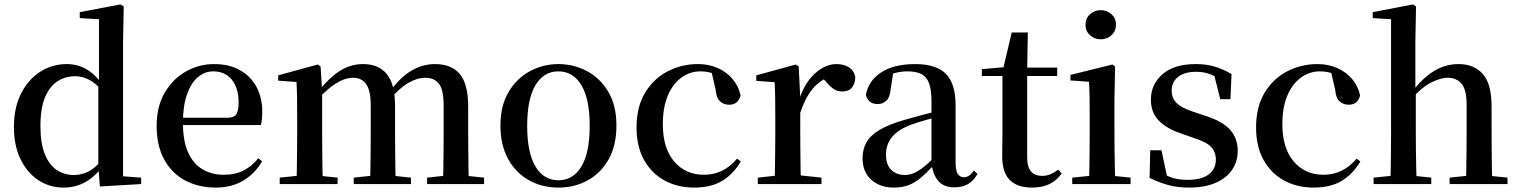

<svg xmlns="http://www.w3.org/2000/svg" viewBox="-20 -833 6874 869"><path d="M268 16Q204 16 153 -18Q102 -52 72.5 -113.5Q43 -175 43 -258Q43 -346 75.5 -410Q108 -474 162.5 -508.5Q217 -543 282 -543Q330 -543 370.5 -520Q411 -497 446 -447H456L440 -426Q410 -459 380.5 -473.5Q351 -488 320 -488Q277 -488 241.5 -466Q206 -444 184.5 -394.5Q163 -345 163 -262Q163 -184 183 -135Q203 -86 237 -63.5Q271 -41 314 -41Q349 -41 379 -56Q409 -71 438 -105L455 -81H445Q411 -34 366.5 -9Q322 16 268 16ZM432 11 425 -84V-87V-446L428 -457V-746L341 -751V-778L525 -813L540 -804L537 -649V-35L619 -29V0Z M957 16Q879 16 818.5 -16Q758 -48 723.5 -110.5Q689 -173 689 -264Q689 -351 725.5 -413.5Q762 -476 821.5 -509.5Q881 -543 949 -543Q1019 -543 1068 -514.5Q1117 -486 1142 -437.5Q1167 -389 1167 -328Q1167 -292 1161 -267H739V-300H1010Q1039 -300 1049.5 -316Q1060 -332 1060 -369Q1060 -434 1029.5 -472Q999 -510 945 -510Q907 -510 876 -484Q845 -458 826.5 -406Q808 -354 808 -277Q808 -195 831.5 -143Q855 -91 897 -66.5Q939 -42 992 -42Q1045 -42 1083 -61.5Q1121 -81 1149 -117L1166 -103Q1134 -47 1081 -15.5Q1028 16 957 16Z M1246 0V-29L1353 -40H1403L1508 -29V0ZM1322 0Q1323 -25 1323.5 -66.5Q1324 -108 1324.5 -153Q1325 -198 1325 -232V-302Q1325 -352 1324.5 -388.5Q1324 -425 1322 -462L1239 -468V-492L1418 -541L1431 -532L1438 -420V-417V-232Q1438 -198 1438.5 -153Q1439 -108 1439.5 -66.5Q1440 -25 1441 0ZM1581 0V-29L1685 -40H1736L1840 -29V0ZM1655 0Q1656 -25 1656.5 -66Q1657 -107 1657.5 -152Q1658 -197 1658 -232V-354Q1658 -423 1637.5 -452Q1617 -481 1578 -481Q1541 -481 1499 -454.5Q1457 -428 1412 -376L1405 -417H1420Q1466 -478 1515.5 -510.5Q1565 -543 1623 -543Q1693 -543 1730.5 -498Q1768 -453 1768 -353V-232Q1768 -197 1768.5 -152Q1769 -107 1769.5 -66Q1770 -25 1771 0ZM1913 0V-29L2014 -40H2066L2171 -29V0ZM1985 0Q1986 -25 1986.5 -66Q1987 -107 1987.5 -152Q1988 -197 1988 -232V-354Q1988 -426 1967 -453.5Q1946 -481 1905 -481Q1868 -481 1827.5 -457.5Q1787 -434 1742 -380L1733 -425H1749Q1796 -487 1845 -515Q1894 -543 1949 -543Q2024 -543 2061.5 -497.5Q2099 -452 2099 -351V-232Q2099 -197 2099.5 -152Q2100 -107 2100.5 -66Q2101 -25 2102 0Z M2507 16Q2434 16 2374.5 -17Q2315 -50 2280 -113Q2245 -176 2245 -265Q2245 -354 2281.5 -416Q2318 -478 2378 -510.5Q2438 -543 2507 -543Q2577 -543 2637 -511Q2697 -479 2733.5 -417Q2770 -355 2770 -265Q2770 -175 2735 -112.5Q2700 -50 2640.5 -17Q2581 16 2507 16ZM2507 -17Q2574 -17 2611.5 -79.5Q2649 -142 2649 -263Q2649 -385 2611.5 -447.5Q2574 -510 2507 -510Q2441 -510 2403.5 -447.5Q2366 -385 2366 -263Q2366 -142 2403.5 -79.5Q2441 -17 2507 -17Z M3121 16Q3047 16 2988 -16Q2929 -48 2895 -109Q2861 -170 2861 -256Q2861 -349 2899.5 -413Q2938 -477 3001.5 -510Q3065 -543 3139 -543Q3188 -543 3228.5 -525Q3269 -507 3296 -475Q3323 -443 3332 -401Q3321 -359 3280 -359Q3256 -359 3239 -374.5Q3222 -390 3219 -427L3198 -518L3258 -476Q3229 -494 3203.5 -502Q3178 -510 3150 -510Q3102 -510 3063 -481Q3024 -452 3002 -399Q2980 -346 2980 -271Q2980 -162 3031.5 -102Q3083 -42 3166 -42Q3211 -42 3248.5 -60.5Q3286 -79 3316 -115L3333 -102Q3298 -44 3248 -14Q3198 16 3121 16Z M3410 0V-29L3519 -41H3586L3698 -29V0ZM3486 0Q3487 -25 3487.5 -66.5Q3488 -108 3488.5 -153Q3489 -198 3489 -232V-301Q3489 -352 3488.5 -388.5Q3488 -425 3486 -461L3403 -467V-492L3582 -541L3595 -532L3602 -390V-389V-232Q3602 -198 3602.5 -153Q3603 -108 3603.5 -66.5Q3604 -25 3605 0ZM3601 -320 3573 -377H3596Q3611 -429 3638 -466Q3665 -503 3698 -523Q3731 -543 3765 -543Q3797 -543 3820.5 -529.5Q3844 -516 3851 -485Q3851 -456 3836.5 -437.5Q3822 -419 3791 -419Q3769 -419 3752 -431Q3735 -443 3717 -465L3694 -490L3734 -486Q3687 -467 3655.5 -428Q3624 -389 3601 -320Z M4025 16Q3964 16 3924 -19Q3884 -54 3884 -117Q3884 -158 3902 -189.5Q3920 -221 3962.5 -246Q4005 -271 4076 -291Q4117 -303 4165 -315.5Q4213 -328 4253 -337V-312Q4213 -302 4172.5 -290.5Q4132 -279 4102 -268Q4044 -246 4017 -212.5Q3990 -179 3990 -133Q3990 -87 4014 -64Q4038 -41 4076 -41Q4095 -41 4115 -49Q4135 -57 4161 -77.5Q4187 -98 4222 -135L4235 -84H4205Q4175 -52 4149 -29.5Q4123 -7 4093.5 4.5Q4064 16 4025 16ZM4299 15Q4251 15 4226 -15Q4201 -45 4196 -96V-99V-372Q4196 -426 4185 -456Q4174 -486 4150 -498Q4126 -510 4087 -510Q4060 -510 4032 -503Q4004 -496 3969 -480L4023 -506L4011 -428Q4008 -392 3991.5 -377Q3975 -362 3953 -362Q3909 -362 3899 -404Q3911 -468 3968.5 -505.5Q4026 -543 4122 -543Q4217 -543 4261 -499Q4305 -455 4305 -356V-100Q4305 -60 4315 -45.5Q4325 -31 4343 -31Q4355 -31 4365 -37.5Q4375 -44 4388 -61L4404 -46Q4387 -15 4361.5 0Q4336 15 4299 15Z M4573 -489V-527H4765V-489ZM4651 16Q4584 16 4550 -18.5Q4516 -53 4516 -126Q4516 -152 4516.5 -173Q4517 -194 4517 -223V-489H4424V-520L4538 -530L4519 -516L4559 -686H4632L4629 -511V-500V-121Q4629 -77 4646.5 -57Q4664 -37 4696 -37Q4717 -37 4733.5 -44Q4750 -51 4770 -65L4785 -48Q4764 -17 4731 -0.5Q4698 16 4651 16Z M4833 0V-29L4941 -40H4990L5097 -29V0ZM4909 0Q4910 -25 4910.5 -66.5Q4911 -108 4911.5 -153Q4912 -198 4912 -232V-300Q4912 -350 4911.5 -388.5Q4911 -427 4909 -463L4825 -469V-494L5015 -541L5027 -532L5024 -385V-232Q5024 -198 5024.5 -153Q5025 -108 5026 -66.5Q5027 -25 5028 0ZM4962 -655Q4934 -655 4913.5 -673.5Q4893 -692 4893 -721Q4893 -750 4913.5 -768.5Q4934 -787 4962 -787Q4990 -787 5010.5 -768.5Q5031 -750 5031 -721Q5031 -692 5010.5 -673.5Q4990 -655 4962 -655Z M5362 16Q5310 16 5267.5 4.5Q5225 -7 5183 -28L5186 -153H5237L5265 -20L5222 -24V-60Q5252 -40 5282.5 -29.5Q5313 -19 5355 -19Q5418 -19 5450.5 -43.5Q5483 -68 5483 -110Q5483 -145 5461.5 -168Q5440 -191 5379 -210L5325 -229Q5262 -250 5225.5 -286.5Q5189 -323 5189 -382Q5189 -451 5241.5 -497Q5294 -543 5392 -543Q5439 -543 5476.5 -532Q5514 -521 5554 -498L5549 -384H5503L5471 -511L5508 -500V-469Q5478 -490 5452 -499Q5426 -508 5393 -508Q5340 -508 5311.5 -484.5Q5283 -461 5283 -422Q5283 -389 5305.5 -366.5Q5328 -344 5384 -326L5438 -308Q5515 -283 5548.5 -244.5Q5582 -206 5582 -150Q5582 -102 5556.5 -64.5Q5531 -27 5482 -5.5Q5433 16 5362 16Z M5925 16Q5851 16 5792 -16Q5733 -48 5699 -109Q5665 -170 5665 -256Q5665 -349 5703.5 -413Q5742 -477 5805.5 -510Q5869 -543 5943 -543Q5992 -543 6032.5 -525Q6073 -507 6100 -475Q6127 -443 6136 -401Q6125 -359 6084 -359Q6060 -359 6043 -374.5Q6026 -390 6023 -427L6002 -518L6062 -476Q6033 -494 6007.5 -502Q5982 -510 5954 -510Q5906 -510 5867 -481Q5828 -452 5806 -399Q5784 -346 5784 -271Q5784 -162 5835.5 -102Q5887 -42 5970 -42Q6015 -42 6052.5 -60.5Q6090 -79 6120 -115L6137 -102Q6102 -44 6052 -14Q6002 16 5925 16Z M6197 0V-29L6304 -40H6354L6458 -29V0ZM6273 0Q6274 -25 6274.5 -66.5Q6275 -108 6275.5 -153Q6276 -198 6276 -232V-746L6193 -751V-778L6375 -813L6389 -804L6386 -647V-430L6388 -417V-232Q6388 -198 6388.5 -153Q6389 -108 6390 -66.5Q6391 -25 6392 0ZM6541 0V-29L6646 -40H6696L6803 -29V0ZM6615 0Q6616 -25 6616.5 -66Q6617 -107 6617.5 -152Q6618 -197 6618 -232V-359Q6618 -427 6595 -454Q6572 -481 6533 -481Q6499 -481 6455.5 -458.5Q6412 -436 6362 -379L6338 -418H6371Q6423 -484 6473.5 -513.5Q6524 -543 6582 -543Q6651 -543 6691 -498.5Q6731 -454 6731 -351V-232Q6731 -197 6731.5 -152Q6732 -107 6732.5 -66Q6733 -25 6734 0Z"/></svg>

Font: Noto Serif KR ExtraLight SemiBold
Style: Regular
Weight: 600
Version: Version 2.002-H1;hotconv 1.1.0;makeotfexe 2.6.0